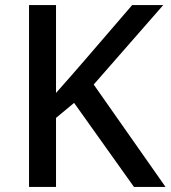

<svg xmlns="http://www.w3.org/2000/svg" viewBox="-20 -734 670 754"><path d="M630 0H506L271 -330L200 -271V0H94V-714H200V-369Q228 -401 256.5 -433Q285 -465 313 -498L499 -714H621L348 -402Z"/></svg>

Font: Noto Sans Syriac Medium
Style: Regular
Weight: 500
Designer: Patrick Giasson and the Monotype Design Team
Foundry: Monotype Imaging Inc.
Version: Version 3.000; ttfautohint (v1.8.4.7-5d5b)